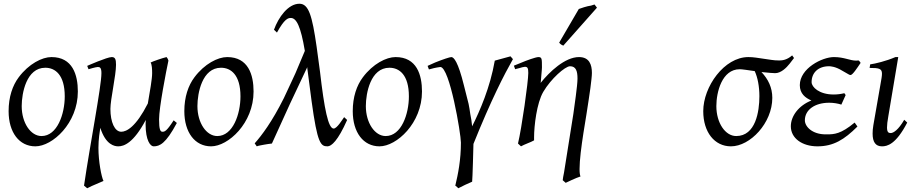

<svg xmlns="http://www.w3.org/2000/svg" viewBox="-20 -762 4891 1026"><path d="M222 -400C275 -400 326 -362 326 -247C326 -153 286 -35 202 -35C144 -35 96 -105 96 -195C96 -264 121 -400 222 -400ZM396 -273C396 -362 368 -457 255 -457C205 -457 134 -421 80 -349C47 -305 26 -244 26 -168C26 -54 83 20 169 20C260 20 396 -103 396 -273Z M612 20C642 20 693 3 759 -121C759 -110 758 -108 758 -99C758 -10 784 20 801 20C833 20 866 6 925 -105L908 -119C870 -60 860 -58 848 -58C837 -58 830 -69 830 -124C830 -187 868 -382 880 -438C878 -446 873 -454 870 -457C848 -452 794 -433 785 -428C792 -416 793 -391 793 -371C793 -339 781 -274 770 -209C706 -83 656 -58 628 -58C593 -58 570 -109 570 -180C570 -231 600 -359 600 -416C600 -446 595 -457 577 -457C552 -457 446 -410 446 -410L453 -392C453 -392 492 -404 503 -404C514 -404 522 -400 522 -371C522 -301 461 11 429 230L446 244C450 241 478 228 533 205C522 183 506 101 506 28C506 -18 513 -60 516 -79C545 13 593 20 612 20Z M1161 -400C1214 -400 1265 -362 1265 -247C1265 -153 1225 -35 1141 -35C1083 -35 1035 -105 1035 -195C1035 -264 1060 -400 1161 -400ZM1335 -273C1335 -362 1307 -457 1194 -457C1144 -457 1073 -421 1019 -349C986 -305 965 -244 965 -168C965 -54 1022 20 1108 20C1199 20 1335 -103 1335 -273Z M1835 -121 1819 -136C1810 -124 1781 -75 1763 -75C1734 -75 1713 -180 1690 -379L1672 -512C1648 -680 1629 -742 1580 -742C1520 -742 1468 -670 1444 -603L1460 -588C1500 -661 1519 -666 1534 -666C1564 -666 1587 -622 1609 -490L1577 -414C1566 -386 1553 -357 1539 -328L1497 -238C1433 -110 1379 -39 1341 4L1352 20C1358 18 1364 16 1371 15L1392 11C1405 9 1420 6 1433 5L1529 -206L1622 -403C1622 -399 1622 -395 1624 -383L1645 -222C1676 6 1694 20 1730 20C1751 20 1786 -10 1835 -121Z M2061 -400C2114 -400 2165 -362 2165 -247C2165 -153 2125 -35 2041 -35C1983 -35 1935 -105 1935 -195C1935 -264 1960 -400 2061 -400ZM2235 -273C2235 -362 2207 -457 2094 -457C2044 -457 1973 -421 1919 -349C1886 -305 1865 -244 1865 -168C1865 -54 1922 20 2008 20C2099 20 2235 -103 2235 -273Z M2721 -446 2708 -461C2708 -461 2629 -439 2624 -438C2599 -294 2544 -169 2503 -87C2502 -98 2500 -110 2499 -120L2493 -153C2491 -171 2487 -191 2484 -207L2459 -306C2428 -432 2405 -457 2392 -457C2384 -457 2347 -445 2305 -428L2265 -410L2272 -391C2273 -391 2275 -392 2280 -393L2299 -398C2305 -399 2326 -404 2333 -404C2383 -404 2443 -47 2443 0C2443 92 2428 168 2413 230L2423 238L2429 244L2465 226L2503 209C2505 199 2510 14 2510 7C2604 -227 2674 -363 2721 -446Z M2748 5 2764 20 2780 12C2795 5 2803 3 2818 -4L2834 -12V-29C2834 -89 2848 -211 2883 -271C2924 -341 3000 -408 3026 -408C3058 -408 3066 -382 3066 -342C3066 -304 3049 -192 3044 -154L2994 160C2990 178 2988 192 2987 201L3003 215C3007 213 3059 188 3082 181C3079 174 3077 162 3077 142C3077 44 3116 -152 3126 -230L3135 -292C3139 -324 3143 -356 3143 -372C3143 -417 3129 -457 3074 -457C2999 -457 2916 -378 2869 -319C2870 -323 2870 -329 2871 -337L2873 -362C2875 -386 2876 -394 2876 -402C2876 -448 2876 -457 2857 -457C2843 -457 2788 -437 2768 -428L2726 -411L2733 -392L2739 -394L2755 -398C2764 -401 2779 -405 2785 -405C2799 -405 2803 -398 2803 -372C2803 -325 2768 -78 2748 5ZM2990 -518 3170 -721 3157 -738C3152 -736 3145 -734 3138 -732C3119 -730 3080 -717 3073 -714L2968 -534C2977 -524 2981 -522 2990 -518Z M3999 -406 4000 -405C3998 -406 3998 -406 3999 -406ZM3914 -35C3856 -35 3808 -105 3808 -195C3808 -270 3838 -392 3933 -392C3939 -392 3949 -391 3964 -389L4013 -382C4029 -348 4038 -299 4038 -248C4038 -166 4018 -35 3914 -35ZM4141 -439C4128 -439 4115 -440 4102 -442L4020 -454C4006 -456 3992 -457 3979 -457C3850 -457 3738 -299 3738 -168C3738 -56 3798 20 3886 20C3989 20 4107 -105 4107 -239C4107 -294 4085 -339 4049 -377C4093 -373 4107 -371 4122 -371C4153 -371 4182 -399 4200 -422L4223 -452L4213 -466C4185 -441 4159 -439 4146 -439Z M4436 -457C4374 -457 4254 -397 4254 -307C4254 -262 4283 -239 4316 -225C4248 -198 4206 -142 4206 -87C4206 -23 4267 20 4348 20C4434 20 4492 -16 4562 -86L4547 -107C4474 -46 4438 -44 4399 -44H4392C4321 -44 4281 -85 4281 -119C4281 -175 4334 -213 4411 -213C4434 -213 4458 -209 4476 -203L4499 -254L4492 -264C4476 -260 4456 -257 4435 -257C4357 -257 4317 -297 4317 -323C4317 -374 4353 -408 4410 -408C4417 -408 4444 -407 4481 -384L4509 -368C4516 -363 4522 -361 4525 -361C4536 -361 4560 -398 4579 -426C4573 -436 4570 -438 4567 -439C4563 -439 4559 -438 4556 -438C4521 -438 4492 -457 4436 -457Z M4828 -107 4812 -122C4781 -68 4754 -51 4740 -51C4729 -51 4720 -54 4720 -81C4720 -94 4722 -114 4727 -141L4780 -457H4765C4714 -435 4658 -422 4630 -418L4627 -399C4677 -399 4693 -396 4693 -368C4693 -356 4690 -339 4686 -317L4647 -93C4644 -76 4643 -61 4643 -48C4643 -3 4659 20 4693 20C4720 20 4767 11 4828 -107Z"/></svg>

Font: Temporarium
Style: Italic
Weight: 400
Italic angle: -7°
Version: Version 1.1